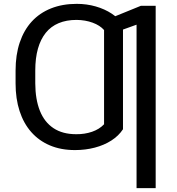

<svg xmlns="http://www.w3.org/2000/svg" viewBox="-20 -757 903 981"><path d="M608.4 -371.1V-96.7Q586.4 -63 549.1 -39.1Q511.7 -15.1 464.1 -2.7Q416.5 9.8 363.3 9.8Q291.5 9.8 235.4 -13.9Q179.2 -37.6 139.9 -82Q100.6 -126.5 80.1 -189.5Q59.6 -252.4 59.6 -331.1V-391.6L160.2 -393.6V-331.1Q160.6 -249 183.8 -190.9Q207 -132.8 253.4 -102.1Q299.8 -71.3 369.1 -71.3Q412.6 -70.8 450.2 -83.7Q487.8 -96.7 511.7 -122.1V-371.1ZM608.4 -630.9V-362.3H511.7V-603.5Q490.7 -627.4 453.4 -641.1Q416 -654.8 371.1 -655.3Q319.3 -655.3 279.8 -638.7Q240.2 -622.1 213.9 -589.4Q187.5 -556.6 173.8 -508.3Q160.2 -460 160.2 -396.5V-339.8H59.6V-396.5Q59.6 -476.6 80.8 -539.8Q102.1 -603 142.3 -647Q182.6 -690.9 240.7 -714.1Q298.8 -737.3 372.1 -737.3Q422.9 -737.3 469 -724.1Q515.1 -710.9 551.3 -687Q587.4 -663.1 608.4 -630.9ZM775.4 -727.5V204.1H677.7V-630.9L563.5 -589.8V-671.9L700.2 -727.5Z"/></svg>

Font: Inter V
Style: 
Weight: 400
Designer: Rasmus Andersson
Foundry: rsms
Version: Version 4.000;git-a3f224843